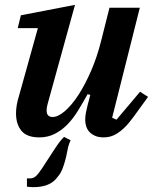

<svg xmlns="http://www.w3.org/2000/svg" viewBox="-20 -554 636 791"><path d="M142 12Q91 12 68.5 -15Q46 -42 46 -87Q46 -120 58 -158L136 -438H53L66 -491L289 -534L176 -125Q172 -110 172 -99Q172 -72 197 -72Q219 -72 247 -96Q275 -120 302.5 -162Q330 -204 355 -261.5Q380 -319 397 -387L431 -522H556L442 -69L460 -61L557 -176L590 -155L529 -71Q510 -45 493.5 -29Q477 -13 462.5 -4Q448 5 434.5 8.5Q421 12 408 12Q386 12 371.5 5.5Q357 -1 348 -11Q339 -21 335 -34Q331 -47 331 -60Q331 -74 334 -90Q337 -106 340 -117L352 -163L341 -166Q321 -130 301 -97.5Q281 -65 257.5 -41Q234 -17 205.5 -2.5Q177 12 142 12ZM103 181Q117 181 127 172.5Q137 164 153 140L209 54Q229 24 244 10L271 24Q267 32 263.5 42.5Q260 53 258 65Q253 92 247.5 111Q242 130 236.5 143.5Q231 157 224 166.5Q217 176 209 185Q179 217 118 217Q110 217 103 216.5Q96 216 91 215V181Z"/></svg>

Font: IBM Plex Serif SemiBold
Style: Italic
Weight: 600
Italic angle: -14°
Designer: Mike Abbink, Paul van der Laan, Pieter van Rosmalen
Foundry: Bold Monday
Version: Version 2.5